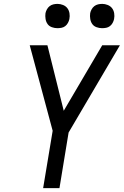

<svg xmlns="http://www.w3.org/2000/svg" viewBox="-20 -968 640 988"><path d="M202 0 251 -295 133 -735H224L308 -398L506 -735H597L333 -286L286 0ZM505 -823Q491 -823 477 -828Q463 -833 455 -844Q447 -855 444.5 -870Q442 -885 444 -900Q446 -910 451.5 -920Q457 -930 465.5 -936.5Q474 -943 484.5 -945.5Q495 -948 506 -948Q520 -948 534 -942.5Q548 -937 556.5 -926Q565 -915 567.5 -900Q570 -885 567 -870Q565 -860 559.5 -850Q554 -840 545.5 -833.5Q537 -827 526.5 -825Q516 -823 505 -823ZM275 -823Q261 -823 247 -828Q233 -833 225 -844Q217 -855 214.5 -870Q212 -885 214 -900Q216 -910 221.5 -920Q227 -930 235.5 -936.5Q244 -943 254.5 -945.5Q265 -948 276 -948Q290 -948 304 -942.5Q318 -937 326.5 -926Q335 -915 337.5 -900Q340 -885 337 -870Q335 -860 329.5 -850Q324 -840 315.5 -833.5Q307 -827 296.5 -825Q286 -823 275 -823Z"/></svg>

Font: Iosevka Extended Oblique
Style: Regular
Weight: 400
Width: 7
Italic angle: -9°
Monospace: yes
Designer: Belleve Invis
Foundry: Belleve Invis
Version: Version 32.0.1; ttfautohint (v1.8.4)